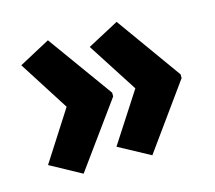

<svg xmlns="http://www.w3.org/2000/svg" viewBox="-75 -665 721 645"><g transform="rotate(-15 285.5 -343.0)"><path d="M542 -336 380 -111 271 -170 383 -343 271 -517 380 -575 542 -349ZM304 -336 141 -111 33 -170 144 -343 33 -517 141 -575 304 -349Z"/></g></svg>

Font: Noto Sans Malayalam UI Condensed ExtraBold
Style: Regular
Weight: 800
Width: 3
Designer: Jelle Bosma - Monotype Design Team
Foundry: Monotype Imaging Inc.
Version: Version 2.104; ttfautohint (v1.8.4.7-5d5b)